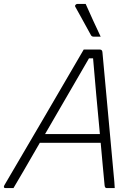

<svg xmlns="http://www.w3.org/2000/svg" viewBox="-44 -964 714 984"><path d="M25 0H-14Q-29 0 -22 -14Q80 -188 182 -362Q284 -536 385 -710H468Q480 -710 481 -696Q495 -539 510 -380.5Q525 -222 539 -64Q541 -48 542 -32Q543 -16 544 0H503Q493 0 492 -15Q488 -61 482.5 -116Q477 -171 472 -232H160Q115 -153 78.5 -91Q42 -29 25 0ZM412 -665Q379 -608 341 -542.5Q303 -477 263.5 -409Q224 -341 187 -277H468Q459 -374 449.5 -475.5Q440 -577 433 -665ZM395 -944Q416 -897 433.5 -858.5Q451 -820 472 -776H437Q426 -776 422 -784Q403 -819 391.5 -839.5Q380 -860 369.5 -879.5Q359 -899 342 -929Q339 -934 343 -939Q347 -944 353 -944Z"/></svg>

Font: Recursive Sn Lnr St Lt
Style: Italic
Weight: 300
Italic angle: -15°
Version: Version 1.079;hotconv 1.0.112;makeotfexe 2.5.65598; ttfautoh